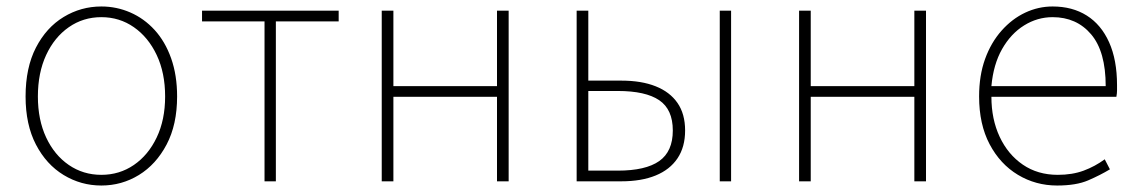

<svg xmlns="http://www.w3.org/2000/svg" viewBox="-20 -560 3512 593"><path d="M293 13Q230 13 176.5 -19.5Q123 -52 91 -113.5Q59 -175 59 -262Q59 -351 91 -413Q123 -475 176.5 -507.5Q230 -540 293 -540Q340 -540 382.5 -521.5Q425 -503 457.5 -467.5Q490 -432 508.5 -380Q527 -328 527 -262Q527 -175 494.5 -113.5Q462 -52 409 -19.5Q356 13 293 13ZM293 -20Q349 -20 393.5 -50.5Q438 -81 464 -135.5Q490 -190 490 -262Q490 -335 464 -390Q438 -445 393.5 -476Q349 -507 293 -507Q237 -507 192.5 -476Q148 -445 122.5 -390Q97 -335 97 -262Q97 -190 122.5 -135.5Q148 -81 192.5 -50.5Q237 -20 293 -20Z M797 0V-494H604V-527H1026V-494H832V0Z M1159 0V-527H1195V-294H1515V-527H1551V0H1515V-261H1195V0Z M1761 0V-527H1797V-311H1899Q1961 -311 2005 -293.5Q2049 -276 2072.5 -242Q2096 -208 2096 -157Q2096 -106 2072.5 -71Q2049 -36 2005 -18Q1961 0 1899 0ZM1797 -33H1888Q1974 -33 2016 -62.5Q2058 -92 2058 -157Q2058 -222 2016 -250.5Q1974 -279 1888 -279H1797ZM2203 0V-527H2238V0Z M2448 0V-527H2484V-294H2804V-527H2840V0H2804V-261H2484V0Z M3245 13Q3179 13 3124 -20Q3069 -53 3036.5 -114.5Q3004 -176 3004 -262Q3004 -327 3022.5 -378Q3041 -429 3073.5 -465.5Q3106 -502 3146.5 -521Q3187 -540 3231 -540Q3292 -540 3336.5 -512Q3381 -484 3405.5 -429.5Q3430 -375 3430 -297Q3430 -289 3430 -280.5Q3430 -272 3428 -261H3042Q3042 -192 3067.5 -137.5Q3093 -83 3139 -51.5Q3185 -20 3247 -20Q3292 -20 3327 -33Q3362 -46 3392 -68L3408 -37Q3378 -19 3341 -3Q3304 13 3245 13ZM3042 -294H3395Q3395 -401 3350 -454Q3305 -507 3231 -507Q3184 -507 3143 -481.5Q3102 -456 3075 -408.5Q3048 -361 3042 -294Z"/></svg>

Font: Noto Sans TC Thin
Style: Regular
Weight: 100
Designer: Ryoko NISHIZUKA 西塚涼子 (kana, bopomofo & ideographs); Paul D. Hunt (Latin, Greek & Cyrillic); Sandoll Communications 산돌커뮤니
Foundry: Adobe
Version: Version 2.004-H2;hotconv 1.0.118;makeotfexe 2.5.65603